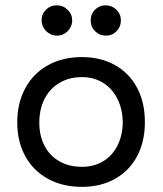

<svg xmlns="http://www.w3.org/2000/svg" viewBox="-20 -707 626 739"><path d="M46.4 -235.8Q46.4 -310.5 77.4 -367.7Q108.4 -424.8 164.8 -456.1Q221.2 -487.3 295.4 -487.3Q368.2 -487.3 423.3 -456.1Q478.5 -424.8 508.3 -367.9Q538.1 -311 537.6 -235.8Q537.6 -161.6 507.6 -105.5Q477.5 -49.3 422.6 -18.6Q367.7 12.2 295.4 12.2Q221.2 12.2 164.8 -18.6Q108.4 -49.3 77.4 -105.7Q46.4 -162.1 46.4 -235.8ZM452.6 -235.8Q451.7 -287.6 431.6 -327.1Q411.6 -366.7 376.5 -388.4Q341.3 -410.2 295.4 -410.2Q246.6 -410.2 209.2 -388.2Q171.9 -366.2 151.6 -326.7Q131.3 -287.1 131.3 -234.9Q131.3 -184.1 151.6 -145.5Q171.9 -106.9 209 -85.9Q246.1 -64.9 295.4 -64.9Q341.3 -64.9 376.7 -86.2Q412.1 -107.4 431.9 -146.2Q451.7 -185.1 452.6 -235.8ZM140.1 -628.4Q140.1 -653.3 157 -669.9Q173.8 -686.5 198.2 -686.5Q222.7 -686.5 240.2 -669.7Q257.8 -652.8 257.8 -628.4Q257.8 -612.8 249.8 -599.1Q241.7 -585.4 228.5 -577.6Q215.3 -569.8 199.7 -569.8Q183.6 -569.8 169.9 -577.9Q156.2 -585.9 148.2 -599.4Q140.1 -612.8 140.1 -628.4ZM329.1 -628.4Q329.1 -653.3 345.7 -669.9Q362.3 -686.5 386.2 -686.5Q410.6 -686.5 428 -669.7Q445.3 -652.8 445.3 -628.4Q445.3 -604 428.7 -586.9Q412.1 -569.8 387.2 -569.8Q363.3 -569.8 346.2 -586.7Q329.1 -603.5 329.1 -628.4Z"/></svg>

Font: Selawik
Style: Regular
Weight: 400
Designer: Aaron Bell
Foundry: Microsoft Corporation
Version: Version 1.01